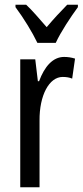

<svg xmlns="http://www.w3.org/2000/svg" viewBox="-20 -786 347 806"><path d="M137 -606H214C235 -652 277 -715 307 -756V-766H262C228 -731 210 -712 176 -672C146 -706 115 -743 90 -766H45V-756C80 -709 116 -650 137 -606ZM249 -547C202 -547 167 -507 144 -445H139L128 -537H65V0H146V-280C145 -385 186 -463 243 -463C258 -463 271 -461 283 -456L295 -540C279 -545 264 -547 249 -547Z"/></svg>

Font: Noto Sans Gujarati ExtraCondensed
Style: Regular
Weight: 400
Width: 2
Designer: Jelle Bosma - Monotype Design Team, Universal Thirst
Foundry: Monotype Imaging Inc.
Version: Version 2.106